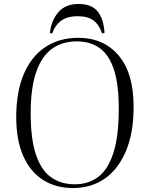

<svg xmlns="http://www.w3.org/2000/svg" viewBox="-20 -936 735 970"><path d="M62 -344Q62 -473 100.5 -562.5Q139 -652 209.5 -698.5Q280 -745 376 -745Q503 -745 579 -656Q655 -567 655 -396Q655 -266 617 -174.5Q579 -83 510.5 -34.5Q442 14 348 14Q262 14 197.5 -27Q133 -68 97.5 -148Q62 -228 62 -344ZM135 -363Q135 -234 161.5 -155Q188 -76 238 -40.5Q288 -5 358 -5Q427 -5 476.5 -42.5Q526 -80 553 -164Q580 -248 580 -387Q580 -510 555.5 -584.5Q531 -659 483.5 -693Q436 -727 368 -727Q296 -727 244 -690.5Q192 -654 163.5 -574Q135 -494 135 -363ZM496 -767Q481 -811 452.5 -832.5Q424 -854 372 -854Q319 -854 288 -830.5Q257 -807 244 -767L232 -769Q239 -833 275 -874.5Q311 -916 377 -916Q443 -916 473.5 -878Q504 -840 508 -770Z"/></svg>

Font: Literata 72pt Light
Style: Italic
Weight: 300
Italic angle: -2°
Designer: Latin by Veronika Burian and Jose Scaglione. Greek by Irene Vlachou. Cyrillic by Vera Evstafieva
Foundry: TypeTogether
Version: Version 3.002